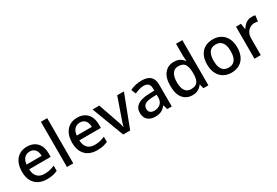

<svg xmlns="http://www.w3.org/2000/svg" viewBox="58 -1773 4035 2797"><g transform="rotate(-30 2075.5 -375.0)"><path d="M296 -549Q367 -549 418.5 -519.5Q470 -490 497 -435Q524 -380 524 -305V-246H162Q164 -164 206 -120Q248 -76 324 -76Q375 -76 415 -85.5Q455 -95 498 -114V-26Q457 -8 416 1Q375 10 317 10Q239 10 179.5 -20.5Q120 -51 86.5 -113Q53 -175 53 -266Q53 -356 83 -419Q113 -482 168 -515.5Q223 -549 296 -549ZM297 -467Q239 -467 205 -430Q171 -393 164 -325H418Q418 -368 404.5 -399Q391 -430 364.5 -448.5Q338 -467 297 -467Z M762 0H656V-760H762Z M1140 -549Q1211 -549 1262.5 -519.5Q1314 -490 1341 -435Q1368 -380 1368 -305V-246H1006Q1008 -164 1050 -120Q1092 -76 1168 -76Q1219 -76 1259 -85.5Q1299 -95 1342 -114V-26Q1301 -8 1260 1Q1219 10 1161 10Q1083 10 1023.5 -20.5Q964 -51 930.5 -113Q897 -175 897 -266Q897 -356 927 -419Q957 -482 1012 -515.5Q1067 -549 1140 -549ZM1141 -467Q1083 -467 1049 -430Q1015 -393 1008 -325H1262Q1262 -368 1248.5 -399Q1235 -430 1208.5 -448.5Q1182 -467 1141 -467Z M1602 0 1398 -539H1511L1621 -221Q1628 -202 1636 -178.5Q1644 -155 1650 -132.5Q1656 -110 1658 -95H1662Q1665 -110 1671.5 -132.5Q1678 -155 1686.5 -179Q1695 -203 1701 -221L1812 -539H1925L1719 0Z M2222 -548Q2321 -548 2370 -503.5Q2419 -459 2419 -365V0H2343L2322 -75H2318Q2295 -46 2270.5 -27Q2246 -8 2214.5 1Q2183 10 2138 10Q2090 10 2051.5 -7.5Q2013 -25 1991 -61Q1969 -97 1969 -153Q1969 -234 2032 -277.5Q2095 -321 2223 -325L2314 -328V-356Q2314 -418 2287 -442Q2260 -466 2211 -466Q2171 -466 2132.5 -453.5Q2094 -441 2060 -425L2028 -502Q2065 -522 2115 -535Q2165 -548 2222 -548ZM2241 -256Q2150 -253 2114.5 -227Q2079 -201 2079 -154Q2079 -112 2104 -92.5Q2129 -73 2169 -73Q2231 -73 2272.5 -107.5Q2314 -142 2314 -212V-259Z M2765 10Q2668 10 2609 -60Q2550 -130 2550 -269Q2550 -407 2609.5 -478Q2669 -549 2767 -549Q2809 -549 2839 -538.5Q2869 -528 2891.5 -510Q2914 -492 2930 -470H2935Q2934 -484 2931.5 -511.5Q2929 -539 2929 -558V-760H3035V0H2951L2933 -72H2929Q2913 -49 2890.5 -30.5Q2868 -12 2837.5 -1Q2807 10 2765 10ZM2791 -77Q2869 -77 2900.5 -120.5Q2932 -164 2932 -252V-267Q2932 -361 2902 -411Q2872 -461 2790 -461Q2725 -461 2692 -409Q2659 -357 2659 -266Q2659 -175 2692 -126Q2725 -77 2791 -77Z M3676 -271Q3676 -203 3658 -151Q3640 -99 3607 -63Q3574 -27 3526.5 -8.5Q3479 10 3421 10Q3367 10 3321 -8.5Q3275 -27 3241 -63Q3207 -99 3188.5 -151Q3170 -203 3170 -271Q3170 -360 3200.5 -422Q3231 -484 3288 -516.5Q3345 -549 3424 -549Q3498 -549 3554.5 -516.5Q3611 -484 3643.5 -422Q3676 -360 3676 -271ZM3279 -271Q3279 -210 3294 -166Q3309 -122 3341 -98.5Q3373 -75 3423 -75Q3473 -75 3504.5 -98.5Q3536 -122 3551 -166Q3566 -210 3566 -271Q3566 -332 3550.5 -374.5Q3535 -417 3503.5 -440Q3472 -463 3422 -463Q3347 -463 3313 -412Q3279 -361 3279 -271Z M4075 -549Q4090 -549 4107.5 -547.5Q4125 -546 4137 -543L4125 -444Q4112 -447 4097 -449Q4082 -451 4065 -451Q4037 -451 4010 -439.5Q3983 -428 3962 -407Q3941 -386 3928.5 -355Q3916 -324 3916 -283V0H3810V-539H3894L3908 -443H3913Q3929 -472 3953 -496.5Q3977 -521 4008 -535Q4039 -549 4075 -549Z"/></g></svg>

Font: Noto Sans Khmer Medium
Style: Regular
Weight: 500
Version: Version 2.003